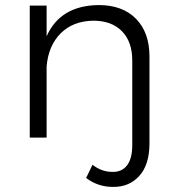

<svg xmlns="http://www.w3.org/2000/svg" viewBox="-20 -546 694 762"><path d="M372.1 -525.9Q466.3 -525.9 519.8 -471.4Q573.2 -417 573.2 -321.8V22.9Q573.2 107.9 532.7 152.3Q492.2 196.8 428.2 195.8Q368.2 195.8 321.8 160.2L347.2 107.9Q383.3 136.2 425.8 136.2Q463.4 137.2 484.1 110.4Q504.9 83.5 504.9 29.8V-306.2Q504.9 -380.4 463.9 -422.1Q422.9 -463.9 350.1 -463.9Q269.5 -462.4 220.7 -413.6Q171.9 -364.7 165 -282.2V0H98.1V-523.9H165V-401.9Q219.2 -524.4 372.1 -525.9Z"/></svg>

Font: Montserrat arm Light
Style: Regular
Weight: 300
Designer: Julieta Ulanovsky
Foundry: Julieta Ulanovsky
Version: Version 6.000;PS 006.000;hotconv 1.0.88;makeotf.lib2.5.64775